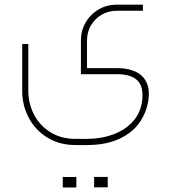

<svg xmlns="http://www.w3.org/2000/svg" viewBox="-20 -372 739 837"><path d="M497.8 -75.1H359.3V-195.6Q359.3 -231.6 376.3 -261Q393.4 -290.5 423.1 -307.8Q452.8 -325.1 488.3 -325.1H603V-351.6H488.3Q445.6 -351.6 409.8 -330.7Q374.1 -309.8 353.4 -274.1Q332.7 -238.3 332.7 -195.6V-48.6H496.9Q554.9 -46.8 580.7 -19.6Q606.6 7.6 599.8 66.5Q593.5 119.2 559.8 156.9Q526.1 194.7 473.2 214Q420.4 233.4 358.4 233.4H309.4Q246.9 233.4 200.1 204.6Q153.3 175.8 128.4 127.7Q103.4 79.6 103.4 22.9V-180.3H76.9V24.3Q76.9 87.7 105.4 141.6Q134 195.6 186.8 228Q239.7 260.3 309.4 260.3H358.4Q440.2 260.3 497.3 234.5Q554.4 208.6 585.7 165.7Q616.9 122.8 625.9 70.1Q634 22 620.1 -9.9Q606.1 -41.8 574.6 -57.8Q543.2 -73.7 497.8 -75.1ZM312.9 445.1Q312.9 431.2 312.9 422.2Q312.9 412.8 312.9 399.3Q299 399.7 290.5 399.7Q281.9 399.7 272.5 399.7Q265.3 399.3 253.6 399.3Q253.6 412.8 253.6 422.2Q253.6 431.2 253.6 445.1Q253.6 445.1 273.8 445.1Q273.8 445.1 281.5 445.1Q281.5 445.1 293.6 445.1Q293.6 445.1 312.9 445.1ZM449.6 444.7Q449.6 430.8 449.6 421.8Q449.6 412.8 449.6 399.3Q435.7 399.3 427.2 399.3Q418.6 399.3 409.2 399.3Q402 399.3 390.3 399.3Q390.3 412.8 390.3 421.8Q390.3 430.8 390.3 444.7Q390.3 444.7 401.3 444.7Q412.3 444.7 430.3 444.7Q430.3 444.7 449.6 444.7Z"/></svg>

Font: Arad-VF Thin Dots1
Style: Regular
Weight: 100
Designer: Mohammad Darvishi
Version: Version 1.000;August 30, 2024;FontCreator 15.0.0.2992 64-bit